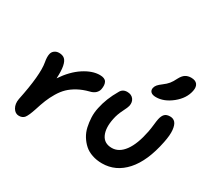

<svg xmlns="http://www.w3.org/2000/svg" viewBox="-158 -1061 1431 1324"><g transform="rotate(30 557.5 -399.0)"><path d="M118.2 12.2Q88.4 12.2 71 -17.3Q53.7 -46.9 61 -87.9Q106.4 -306.2 89.8 -397Q82.5 -437 87.9 -460.9Q91.3 -479.5 106.7 -491.2Q122.1 -502.9 143.1 -502.9Q171.4 -502.9 187.7 -488.5Q204.1 -474.1 211.2 -438.2Q218.3 -402.3 214.8 -341.8Q270 -424.3 336.9 -467.8Q403.8 -511.2 462.9 -511.2Q502.4 -511.2 514.9 -490Q527.3 -468.8 520 -431.2Q516.1 -412.6 500.5 -397.9Q484.9 -383.3 457 -377Q409.2 -364.7 371.3 -344Q333.5 -323.2 307.6 -298.1Q281.7 -272.9 260.3 -236.8Q238.8 -200.7 224.9 -166Q210.9 -131.3 195.8 -83Q176.8 -25.9 161.9 -6.8Q147 12.2 118.2 12.2Z M872.6 -571.8Q844.2 -571.8 831.5 -584Q818.8 -596.2 822.8 -616.2Q826.2 -631.3 836.4 -643.3Q846.7 -655.3 867.7 -670.9Q894 -690.4 908.4 -708.3Q922.9 -726.1 937.5 -755.9Q953.6 -786.6 972.7 -798.3Q991.7 -810.1 1017.6 -810.1Q1051.8 -810.1 1066.2 -791Q1080.6 -772 1073.7 -737.8Q1060.5 -671.9 998.3 -621.8Q936 -571.8 872.6 -571.8ZM778.3 9.8Q735.4 9.8 699 -2.7Q662.6 -15.1 637.7 -37.4Q612.8 -59.6 594.2 -89.8Q575.7 -120.1 567.9 -155.3Q560.1 -190.4 558.3 -229Q556.6 -267.6 565.4 -307.1Q582.5 -390.1 631.3 -473.1Q647.5 -504.9 684.6 -504.9Q717.3 -504.9 734.4 -483.2Q751.5 -461.4 744.6 -428.2Q742.2 -415.5 721.7 -375Q701.2 -334.5 693.4 -294.9Q676.8 -215.3 699.7 -165.8Q722.7 -116.2 783.7 -116.2Q840.8 -116.2 883.1 -173.8Q925.3 -231.4 946.8 -340.8Q952.1 -368.2 955.6 -400.4Q959 -432.6 962.4 -448.2Q968.8 -477.5 982.9 -491.7Q997.1 -505.9 1025.4 -505.9Q1051.3 -505.9 1066.4 -488.5Q1081.5 -471.2 1085.4 -432.6Q1089.4 -394 1076.7 -332Q1043 -163.6 965.1 -76.9Q887.2 9.8 778.3 9.8Z"/></g></svg>

Font: Shantell Sans Normal
Style: Italic
Weight: 600
Italic angle: -11.31°
Designer: Stephen Nixon, Anya Danilova, Shantell Martin
Foundry: Arrow Type
Version: Version 1.006;[559af2be0]